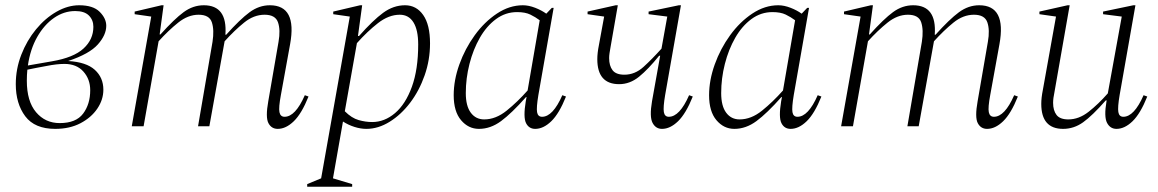

<svg xmlns="http://www.w3.org/2000/svg" viewBox="-20 -480 4404 730"><path d="M373 -139Q373 -101 350 -67Q327 -33 286 -11.5Q245 10 190 10Q112 10 76 -38Q40 -86 40 -160Q40 -218 61 -272Q82 -326 117 -368.5Q152 -411 195 -435.5Q238 -460 281 -460Q334 -460 359 -435Q384 -410 384 -382Q384 -347 352 -311Q320 -275 239 -248Q308 -244 340.5 -214.5Q373 -185 373 -139ZM266 -438Q223 -438 185.5 -412Q148 -386 121.5 -339.5Q95 -293 86 -231L178 -247Q260 -261 297.5 -295.5Q335 -330 335 -378Q335 -404 318 -421Q301 -438 266 -438ZM207 -12Q269 -12 296 -48Q323 -84 323 -137Q323 -179 297 -208Q271 -237 225 -237Q196 -237 156 -229Q136 -225 118.5 -222Q101 -219 84 -215Q82 -195 82 -173Q82 -95 117 -53.5Q152 -12 207 -12Z M481 0 555 -417 492 -426V-436L594 -460H602L587 -349H590Q643 -408 678.5 -434Q714 -460 755 -460Q845 -460 837 -348H840Q893 -407 929 -433.5Q965 -460 1006 -460Q1110 -460 1083 -312L1048 -119Q1039 -71 1042.5 -53.5Q1046 -36 1062 -36Q1103 -36 1139 -118L1153 -113Q1127 -48 1097 -19Q1067 10 1036 10Q1012 10 1000.5 -12Q989 -34 1000 -95L1039 -321Q1047 -366 1037 -395Q1027 -424 986 -424Q945 -424 908 -394Q871 -364 834 -323Q833 -318 832 -312L776 0H733L788 -321Q795 -366 785.5 -395Q776 -424 735 -424Q695 -424 657.5 -394Q620 -364 583 -323L526 0Z M1148 230V220L1201 198L1310 -417L1247 -426V-436L1349 -460H1357L1341 -343H1345Q1398 -403 1437 -431.5Q1476 -460 1520 -460Q1563 -460 1589 -423Q1615 -386 1615 -315Q1615 -252 1594.5 -193.5Q1574 -135 1539.5 -89.5Q1505 -44 1461.5 -17Q1418 10 1373 10Q1351 10 1327.5 2.5Q1304 -5 1284 -18L1246 198L1319 220V230ZM1500 -424Q1458 -424 1417 -392Q1376 -360 1337 -316L1291 -57Q1317 -31 1343.5 -23.5Q1370 -16 1395 -16Q1442 -16 1482 -50Q1522 -84 1546 -150Q1570 -216 1570 -311Q1570 -366 1552 -395Q1534 -424 1500 -424Z M1801 10Q1761 10 1733 -23Q1705 -56 1705 -118Q1705 -175 1726.5 -235Q1748 -295 1785 -346Q1822 -397 1869.5 -428.5Q1917 -460 1968 -460Q1990 -460 2014.5 -450.5Q2039 -441 2057 -428L2078 -450H2085L2027 -119Q2019 -71 2022 -53.5Q2025 -36 2041 -36Q2082 -36 2118 -118L2132 -113Q2106 -48 2076 -19Q2046 10 2015 10Q1991 10 1980 -12Q1969 -34 1979 -95L1982 -111H1980Q1925 -49 1885 -19.5Q1845 10 1801 10ZM1751 -126Q1751 -77 1770 -51.5Q1789 -26 1821 -26Q1865 -26 1906.5 -59.5Q1948 -93 1986 -136L2032 -403Q2016 -415 1996.5 -424.5Q1977 -434 1946 -434Q1902 -434 1866 -407.5Q1830 -381 1804.5 -336.5Q1779 -292 1765 -237Q1751 -182 1751 -126Z M2334 -160Q2251 -160 2251 -255Q2251 -278 2257 -308L2277 -417L2214 -426V-436L2321 -460H2329L2301 -299Q2299 -288 2297.5 -278Q2296 -268 2296 -259Q2296 -230 2309 -213Q2322 -196 2354 -196Q2394 -196 2426.5 -225.5Q2459 -255 2495 -295L2517 -417L2446 -426V-436L2561 -460H2569L2509 -119Q2501 -72 2504 -54Q2507 -36 2523 -36Q2564 -36 2600 -118L2614 -113Q2588 -48 2558 -19Q2528 10 2497 10Q2473 10 2461 -13Q2449 -36 2459 -95L2490 -268H2486Q2445 -217 2410 -188.5Q2375 -160 2334 -160Z M2772 10Q2732 10 2704 -23Q2676 -56 2676 -118Q2676 -175 2697.5 -235Q2719 -295 2756 -346Q2793 -397 2840.5 -428.5Q2888 -460 2939 -460Q2961 -460 2985.5 -450.5Q3010 -441 3028 -428L3049 -450H3056L2998 -119Q2990 -71 2993 -53.5Q2996 -36 3012 -36Q3053 -36 3089 -118L3103 -113Q3077 -48 3047 -19Q3017 10 2986 10Q2962 10 2951 -12Q2940 -34 2950 -95L2953 -111H2951Q2896 -49 2856 -19.5Q2816 10 2772 10ZM2722 -126Q2722 -77 2741 -51.5Q2760 -26 2792 -26Q2836 -26 2877.5 -59.5Q2919 -93 2957 -136L3003 -403Q2987 -415 2967.5 -424.5Q2948 -434 2917 -434Q2873 -434 2837 -407.5Q2801 -381 2775.5 -336.5Q2750 -292 2736 -237Q2722 -182 2722 -126Z M3178 0 3252 -417 3189 -426V-436L3291 -460H3299L3284 -349H3287Q3340 -408 3375.5 -434Q3411 -460 3452 -460Q3542 -460 3534 -348H3537Q3590 -407 3626 -433.5Q3662 -460 3703 -460Q3807 -460 3780 -312L3745 -119Q3736 -71 3739.5 -53.5Q3743 -36 3759 -36Q3800 -36 3836 -118L3850 -113Q3824 -48 3794 -19Q3764 10 3733 10Q3709 10 3697.5 -12Q3686 -34 3697 -95L3736 -321Q3744 -366 3734 -395Q3724 -424 3683 -424Q3642 -424 3605 -394Q3568 -364 3531 -323Q3530 -318 3529 -312L3473 0H3430L3485 -321Q3492 -366 3482.5 -395Q3473 -424 3432 -424Q3392 -424 3354.5 -394Q3317 -364 3280 -323L3223 0Z M4022 10Q3939 10 3939 -85Q3939 -108 3945 -138L3995 -417L3932 -426V-436L4039 -460H4047L3989 -129Q3984 -106 3984 -89Q3984 -60 3997 -43Q4010 -26 4042 -26Q4082 -26 4119 -55Q4156 -84 4192 -125L4245 -417L4174 -426V-436L4289 -460H4297L4237 -119Q4229 -72 4232 -54Q4235 -36 4251 -36Q4292 -36 4328 -118L4342 -113Q4316 -48 4286 -19Q4256 10 4225 10Q4201 10 4189 -13Q4177 -36 4187 -95L4188 -98H4184Q4133 -40 4098 -15Q4063 10 4022 10Z"/></svg>

Font: Spectral ExtraLight
Style: Italic
Weight: 275
Italic angle: -10°
Designer: Jean-Baptiste Levee
Foundry: Production Type
Version: Version 2.001